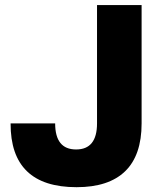

<svg xmlns="http://www.w3.org/2000/svg" viewBox="-20 -739 588 770"><path d="M22.5 -244.1H201.2Q201.2 -139.6 285.2 -139.6Q369.1 -139.6 369.1 -244.1V-718.8H547.9V-244.1Q547.9 -116.2 481.9 -52.2Q416 11.7 287.1 11.7Q21.5 11.7 22.5 -244.1Z"/></svg>

Font: Min Sans Black
Style: Regular
Weight: 900
Designer: Jinseong-Kim, NotoSansCJK, Nunito
Foundry: Jinseong-Kim
Version: Version 1.000